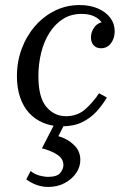

<svg xmlns="http://www.w3.org/2000/svg" viewBox="-20 -490 491 760"><path d="M225 10Q185 10 152 -3.5Q119 -17 95.5 -42.5Q72 -68 59.5 -105Q47 -142 47 -188Q47 -246 66 -297Q85 -348 119 -387Q153 -426 198 -448Q243 -470 295 -470Q336 -470 367.5 -456.5Q399 -443 416.5 -419.5Q434 -396 434 -366Q434 -338 419 -318.5Q404 -299 380 -299Q361 -299 350.5 -311Q340 -323 340 -342Q340 -365 355 -384Q370 -403 395 -403Q415 -403 420.5 -391Q426 -379 426 -365L396 -358Q396 -381 384.5 -398.5Q373 -416 352.5 -425.5Q332 -435 303 -435Q261 -435 229.5 -415Q198 -395 176 -360.5Q154 -326 143 -281.5Q132 -237 132 -189Q132 -104 163.5 -67Q195 -30 241 -30Q287 -30 318.5 -58.5Q350 -87 372 -121L403 -104Q386 -75 362.5 -49Q339 -23 305.5 -6.5Q272 10 225 10ZM101 187Q118 200 136.5 205Q155 210 171 210Q206 210 218.5 194.5Q231 179 231 163Q231 140 209 124Q187 108 146 97L196 0H236L211 49Q247 59 272.5 83.5Q298 108 298 143Q298 171 281 195.5Q264 220 235.5 235Q207 250 171 250Q125 250 84 220Z"/></svg>

Font: Brygada 1918
Style: Italic
Weight: 400
Italic angle: -8°
Designer: Mateusz Machalski | Borys Kosmynka | Przemek Hoffer
Foundry: NIEPODLEGLA 2018
Version: Version 3.006